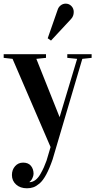

<svg xmlns="http://www.w3.org/2000/svg" viewBox="-26 -786 520 1048"><path d="M39.1 169.4Q39.1 140.6 56.4 121.1Q73.7 101.6 100.1 101.6Q128.4 101.6 142.8 119.1Q157.2 136.7 157.2 162.6Q157.2 172.4 151.1 186Q145 199.7 135.3 206.5V208.5Q152.3 208 167.5 196.5Q182.6 185.1 194.8 163.6Q207 142.1 213.4 127.4Q219.7 112.8 228 90.8L250 16.6L42.5 -464.8L-5.9 -470.2V-490.2H225.1V-470.2L172.4 -464.8L299.3 -146.5L395 -464.8L341.3 -470.2V-490.2H474.1V-470.2L423.3 -464.8L261.2 84Q244.1 133.8 226.1 167Q208 200.2 189.7 215.6Q171.4 231 155.8 236.3Q140.1 241.7 121.1 241.7Q84.5 241.7 61.8 221.2Q39.1 200.7 39.1 169.4ZM234.4 -577.1 288.6 -732.4Q293 -747.1 305.2 -756.6Q317.4 -766.1 332.5 -766.1Q351.1 -766.1 363.8 -752.9Q376.5 -739.7 376.5 -720.7Q376.5 -697.3 361.3 -681.6L252.4 -564.5Z"/></svg>

Font: Vidaloka 
Style: Regular
Weight: 400
Designer: Cyreal (www.cyreal.org)
Foundry: Cyreal (www.cyreal.org)
Version: Version 1.011